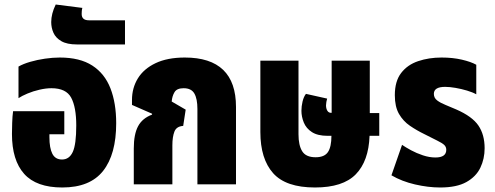

<svg xmlns="http://www.w3.org/2000/svg" viewBox="-20 -817 2195 851"><path d="M256 14Q141 14 87 -46.5Q33 -107 33 -223Q33 -242 34 -272.5Q35 -303 38 -324H265V-222H199V-209Q199 -161 212 -135.5Q225 -110 255 -110Q287 -110 302.5 -143.5Q318 -177 318 -261Q318 -342 295.5 -384Q273 -426 208 -426Q184 -426 155.5 -419.5Q127 -413 102 -402.5Q77 -392 62 -382V-522Q83 -534 114 -543Q145 -552 179.5 -557Q214 -562 245 -562Q334 -562 389 -526.5Q444 -491 469.5 -425.5Q495 -360 495 -271Q495 -133 437 -59.5Q379 14 256 14Z M321 -620Q277 -620 252 -634.5Q227 -649 217 -671.5Q207 -694 207 -719Q207 -756 227 -797L345 -782Q343 -775 342.5 -767.5Q342 -760 342 -755Q342 -727 374 -727H534V-620Z M573 0V-159Q573 -222 592 -257.5Q611 -293 654 -309V-313L565 -352V-374Q565 -427 591 -469.5Q617 -512 669.5 -537Q722 -562 799 -562Q1026 -562 1026 -343V0H855V-334Q855 -379 841.5 -402.5Q828 -426 794 -426Q764 -426 753.5 -408.5Q743 -391 741 -367L803 -331L792 -259Q762 -257 753 -233.5Q744 -210 744 -173V0Z M1376 14Q1247 14 1190.5 -49.5Q1134 -113 1134 -232V-548H1303V-222Q1303 -173 1319.5 -146.5Q1336 -120 1379 -120Q1418 -120 1433.5 -143Q1449 -166 1449 -215H1432Q1388 -215 1362.5 -231.5Q1337 -248 1326.5 -274Q1316 -300 1316 -326Q1316 -346 1321 -367Q1326 -388 1336 -401L1430 -380Q1428 -374 1426.5 -365Q1425 -356 1425 -350Q1425 -336 1431 -326Q1437 -316 1450 -317V-548H1619V-316H1661V-215H1618Q1614 -103 1557 -44.5Q1500 14 1376 14Z M1931 14Q1878 14 1819.5 0.5Q1761 -13 1715 -40L1762 -175Q1778 -164 1802 -151Q1826 -138 1854.5 -128.5Q1883 -119 1910 -119Q1958 -119 1958 -153Q1958 -166 1949 -174.5Q1940 -183 1918.5 -193.5Q1897 -204 1860 -223Q1827 -239 1797 -259.5Q1767 -280 1748.5 -312Q1730 -344 1730 -395Q1730 -457 1758 -493.5Q1786 -530 1833.5 -546Q1881 -562 1937 -562Q1987 -562 2027.5 -552.5Q2068 -543 2091 -530V-399Q2075 -408 2050 -415.5Q2025 -423 1999 -427.5Q1973 -432 1953 -432Q1903 -432 1903 -401Q1903 -383 1917.5 -372Q1932 -361 1954.5 -352Q1977 -343 2002 -332Q2073 -301 2100.5 -260.5Q2128 -220 2128 -160Q2128 -113 2109 -73.5Q2090 -34 2047 -10Q2004 14 1931 14Z"/></svg>

Font: Noto Sans Thai Cond Blk
Style: Regular
Weight: 900
Width: 3
Designer: Monotype Design Team
Foundry: Monotype Imaging Inc.
Version: Version 2.002; ttfautohint (v1.8.4.7-5d5b)